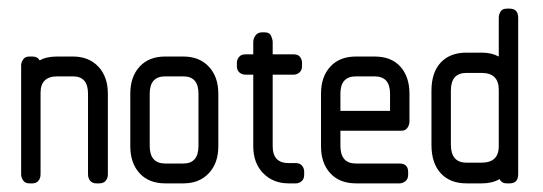

<svg xmlns="http://www.w3.org/2000/svg" viewBox="-20 -425 1258 445"><path d="M203 0Q194 0 189 -6Q184 -12 184 -21V-208Q184 -248 149 -248H113Q74 -248 74 -210V-21Q74 -12 69 -6Q64 0 55 0H48Q38 0 33.5 -7Q29 -14 29 -21V-274Q29 -280 33.5 -287Q38 -294 48 -294H55Q67 -294 72 -285Q87 -294 113 -294H149Q186 -294 208 -270.5Q230 -247 230 -208V-21Q230 -12 225 -6Q220 0 210 0Z M363 0Q325 0 303.5 -23.5Q282 -47 282 -86V-208Q282 -247 303.5 -270.5Q325 -294 363 -294H405Q442 -294 464 -270.5Q486 -247 486 -208V-86Q486 -47 464 -23.5Q442 0 405 0ZM440 -208Q440 -248 405 -248H363Q327 -248 327 -208V-87Q327 -46 363 -46H405Q440 -46 440 -87Z M649 0Q613 0 590 -23.5Q567 -47 567 -86V-252H548Q541 -252 535 -257Q529 -262 529 -272V-279Q529 -287 534 -293Q539 -299 548 -299H567V-328Q567 -335 572 -342.5Q577 -350 587 -350H594Q605 -350 608.5 -341.5Q612 -333 612 -328V-299H661Q671 -299 675.5 -293Q680 -287 680 -279V-272Q680 -262 674 -257Q668 -252 661 -252H612V-86Q612 -47 649 -47H666Q675 -47 680 -41Q685 -35 685 -27V-20Q685 -10 679 -5Q673 0 666 0Z M769 -122V-87Q769 -46 805 -46H906Q926 -46 926 -26V-20Q926 -10 919.5 -5Q913 0 906 0H805Q767 0 745.5 -23.5Q724 -47 724 -86V-208Q724 -247 745.5 -270.5Q767 -294 805 -294H848Q887 -294 908 -270.5Q929 -247 929 -208V-143Q929 -136 924.5 -129Q920 -122 910 -122ZM805 -248Q769 -248 769 -208V-168H884V-208Q884 -248 848 -248Z M1155 0Q1142 0 1138 -10Q1121 0 1097 0H1061Q1023 0 1001.5 -23.5Q980 -47 980 -89V-215Q980 -257 1001.5 -280Q1023 -303 1061 -303H1097Q1119 -303 1136 -294V-384Q1136 -391 1140 -398Q1144 -405 1155 -405H1161Q1181 -405 1181 -384V-21Q1181 0 1161 0ZM1136 -217Q1136 -256 1096 -256H1061Q1025 -256 1025 -215V-90Q1025 -48 1061 -48H1096Q1136 -48 1136 -86Z"/></svg>

Font: Chathura
Style: ExtraBold
Weight: 800
Designer: Appaji Ambarisha Darbha
Foundry: Aditya Fonts
Version: Version 1.001 2016